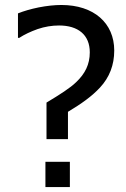

<svg xmlns="http://www.w3.org/2000/svg" viewBox="-20 -762 514 782"><path d="M445.3 -556.2C445.3 -668 362.3 -741.7 230 -741.7C201.7 -741.7 170.9 -738.3 137.7 -731.9C104.5 -725.1 76.2 -716.8 53.2 -707.5V-607.9H58.6C79.6 -621.6 104.5 -633.3 133.3 -643.6C162.1 -653.3 190.9 -658.2 220.7 -658.2C297.4 -658.2 345.7 -620.6 345.7 -548.8C345.7 -500 326.7 -461.9 290 -427.2C266.1 -403.8 224.1 -377 169.4 -344.2V-195.3H256.8V-306.6C313 -340.3 354.5 -370.1 387.2 -405.3C425.8 -446.8 445.3 -497.1 445.3 -556.2ZM264.6 -103H165V0H264.6Z"/></svg>

Font: SG Kara Light
Style: Regular
Weight: 400
Designer: Damoon Khanjanzadeh
Version: Version 1.000